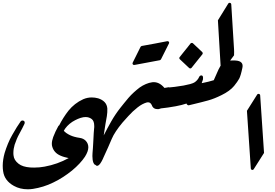

<svg xmlns="http://www.w3.org/2000/svg" viewBox="-25 -1362 1983 1382"><path d="M75.2 -23.9Q6.8 -61.5 -2.4 -128.9V-128.4Q-5.4 -147.5 -5.4 -168.9Q-5.4 -190.9 -1.7 -214.6Q2 -238.3 8.3 -260.7Q18.1 -293 32 -327.1Q45.9 -361.3 63 -390.6Q80.1 -420.9 95.7 -446Q111.3 -471.2 124.5 -489.3Q129.9 -494.6 136.7 -494.6Q137.7 -494.6 139.6 -494.4Q141.6 -494.1 144.5 -492.7L143.1 -493.7Q152.8 -490.2 152.8 -479.5Q152.8 -477.1 152.3 -474.9Q151.9 -472.7 150.9 -470.2Q144 -455.6 135 -438Q126 -420.4 114.7 -399.9Q104 -380.9 95.7 -361.1Q87.4 -341.3 80.6 -320.8V-321.3Q76.2 -306.2 73.7 -291.3Q71.3 -276.4 71.3 -261.2Q71.3 -256.8 71.5 -252.7Q71.8 -248.5 72.3 -244.1Q75.2 -209.5 108.4 -183.6Q123 -171.9 144 -165.3Q165 -158.7 191.4 -156.7Q198.7 -156.2 207 -156Q215.3 -155.8 222.2 -155.8Q240.7 -155.8 259.5 -157.5Q278.3 -159.2 295.9 -162.6Q389.2 -179.7 469.2 -224.1Q453.1 -227.5 438.2 -231.7Q423.3 -235.8 409.2 -242.2Q363.8 -262.2 351.1 -306.2Q348.1 -315.4 348.1 -327.1Q348.1 -338.4 350.6 -349.9Q353 -361.3 357.9 -375.5Q365.7 -396 374.8 -415.5Q383.8 -435.1 395 -454.6Q398.9 -461.4 406.5 -460.7Q414.1 -460 416.5 -452.1Q426.3 -422.4 452.6 -404.3Q479.5 -385.7 510.7 -377.4Q519 -375 529.1 -373Q539.1 -371.1 551.3 -369.1H550.8Q563.5 -367.2 573.7 -362.1Q584 -356.9 592.3 -348.6Q610.8 -328.6 610.8 -301.8Q610.8 -272.5 586.4 -233.9Q570.8 -210.4 547.4 -185.1Q523.9 -159.7 493.2 -134.3Q462.4 -109.4 429.2 -87.9Q396 -66.4 359.4 -48.8Q323.2 -30.8 285.6 -19.3Q248 -7.8 212.4 -2.4Q193.8 0.5 174.8 0.5Q119.1 0.5 75.2 -23.9Z M652.3 -436.5Q653.3 -441.9 653.3 -446.3Q653.3 -450.7 653.3 -455.1Q653.3 -491.7 634.8 -505.4Q616.2 -519.5 590.8 -519.5Q583.5 -519.5 574.2 -518.1Q555.2 -514.6 535.4 -506.1Q515.6 -497.6 495.1 -484.9Q453.6 -457 433.1 -418.9Q424.3 -402.3 414.6 -385.3Q404.8 -368.2 395 -352.5Q385.3 -339.4 372.6 -340.8Q362.3 -341.8 359.1 -349.4Q356 -356.9 360.8 -372.6Q366.2 -389.2 374.8 -406Q383.3 -422.9 391.6 -439.9L391.1 -439.5L398.9 -455.6Q413.6 -485.4 431.2 -513.2Q448.7 -541 468.3 -565.9Q489.3 -591.8 515.6 -612.5Q542 -633.3 574.2 -647.9Q604 -660.6 635.3 -660.6Q658.2 -660.6 681.6 -654.3Q710.9 -645 728 -627Q745.1 -608.9 747.6 -581.1Q748.5 -553.2 744.1 -525.4Q739.7 -497.6 734.4 -471.2Q733.4 -464.4 732.4 -458.5Q731.4 -452.6 730.5 -446.3L719.7 -374.5Q724.1 -370.1 723.6 -364.3L708.5 -230.5Q706.1 -226.6 705.1 -223.1Q686 -182.6 671.1 -176Q656.2 -169.4 647 -191.4Q640.1 -209.5 640.1 -238.8Q640.1 -248.5 640.9 -259.3Q641.6 -270 642.6 -281.2Q642.6 -284.2 643.1 -287.4Q643.6 -290.5 643.6 -293Q644.5 -308.1 645.5 -325Q646.5 -341.8 647.5 -361.3Q648.4 -385.7 649.7 -404.5Q650.9 -423.3 652.3 -436.5Z M1133.8 -935.1Q1132.8 -933.1 1130.1 -931.2Q1127.4 -929.2 1126 -928.7L1027.3 -910.2L942.9 -894.5Q935.1 -893.1 930.9 -898.7Q926.8 -904.3 930.2 -911.1L986.8 -1024.9Q987.8 -1026.9 990.5 -1028.8Q993.2 -1030.8 995.6 -1031.2Q1045.9 -1040 1091.1 -1048.6Q1136.2 -1057.1 1178.2 -1065.4Q1186 -1066.9 1190.4 -1061.3Q1194.8 -1055.7 1190.9 -1048.8Z M856.9 -480Q829.1 -446.8 809.6 -417.2Q790 -387.7 779.3 -362.3Q768.1 -335.9 753.2 -301.8Q738.3 -267.6 718.3 -225.1Q717.3 -223.1 716.8 -221.2Q716.3 -219.2 714.8 -217.3L715.3 -217.8Q695.8 -176.8 680.7 -169.9Q665.5 -163.1 656.7 -185.5Q653.3 -194.3 651.9 -207.5Q650.4 -220.7 650.4 -237.8Q650.4 -254.9 651.9 -274.9L655.3 -316.9L709 -381.3Q713.9 -387.7 720.7 -385.7Q747.1 -438 776.1 -489Q805.2 -540 841.8 -586.4Q853 -600.6 867.2 -618.2Q881.3 -635.7 899.4 -657.2Q918 -678.7 938.7 -697.5Q959.5 -716.3 980 -731.9Q1001.5 -747.1 1025.1 -757.1Q1048.8 -767.1 1070.8 -770Q1119.6 -775.9 1158.7 -729L1187.5 -733.9Q1194.8 -734.9 1199 -729.5Q1203.1 -724.1 1199.7 -717.3L1139.6 -587.4Q1138.7 -585.4 1136.2 -583.5Q1133.8 -581.5 1131.8 -581.1L1120.1 -577.6L1113.3 -576.2Q1076.7 -575.2 1067.4 -606.4L1067.9 -604.5Q1058.6 -625.5 1041.5 -625.5Q1039.1 -625.5 1036.6 -625.2Q1034.2 -625 1031.2 -624.5Q1015.6 -620.1 999 -611.3Q982.4 -602.5 965.3 -588.9Q929.7 -561 899.4 -527.3Q883.8 -510.3 873.5 -498.5Q863.3 -486.8 856.9 -480Z M1430.7 -987.3Q1433.6 -983.9 1434.1 -979.7Q1434.6 -975.6 1432.1 -971.7Q1412.1 -946.8 1392.6 -922.4Q1373 -897.9 1353.5 -873.5Q1350.1 -869.6 1345.2 -869.4Q1340.3 -869.1 1336.4 -872.6L1269.5 -935.5Q1266.1 -939 1265.6 -943.1Q1265.1 -947.3 1268.1 -950.7Q1279.3 -964.8 1290.3 -978.8Q1301.3 -992.7 1312.5 -1006.3Q1320.8 -1017.1 1329.3 -1027.3Q1337.9 -1037.6 1346.2 -1048.8Q1349.6 -1052.7 1354.7 -1053.2Q1359.9 -1053.7 1363.8 -1050.3Z M1333 -605.5Q1320.3 -605.5 1317.4 -616.7Q1301.8 -611.3 1282 -606.4Q1262.2 -601.6 1239.7 -597.2Q1212.9 -592.3 1184.3 -588.1Q1155.8 -584 1135.3 -582Q1129.4 -581.5 1125.5 -585.7Q1121.6 -589.8 1122.6 -595.7L1143.1 -718.3Q1143.6 -722.2 1146.7 -725.1Q1149.9 -728 1153.8 -728.5Q1241.7 -736.3 1296.4 -746.3Q1351.1 -756.3 1372.6 -767.6Q1397.5 -782.7 1409.2 -809.6Q1412.1 -814.9 1416 -817.1Q1419.9 -819.3 1423.3 -819.3Q1436.5 -819.3 1436.5 -802.2Q1436.5 -796.4 1436 -792.5Q1435.5 -788.6 1435.1 -787.1V-787.6Q1429.7 -770 1421.4 -748.5Q1413.1 -727.1 1402.3 -701.7Q1379.9 -649.9 1342.3 -609.4Q1341.3 -608.4 1338.4 -606.9Q1335.4 -605.5 1334 -605.5Z M1547.9 -861.8Q1560.5 -888.7 1575.2 -905Q1589.8 -921.4 1605.5 -922.4Q1620.6 -926.8 1649.4 -926.8Q1654.8 -926.8 1660.4 -926.8Q1666 -926.8 1671.9 -926.3Q1700.2 -924.3 1712.6 -911.4Q1725.1 -898.4 1719.7 -874Q1708 -816.4 1695.8 -793.9V-794.4Q1684.6 -773.9 1660.2 -743.7Q1645.5 -725.6 1622.1 -708.5Q1598.6 -691.4 1569.3 -677.2Q1543.9 -664.6 1519.5 -654.8Q1495.1 -645 1471.7 -638.7Q1448.2 -631.8 1423.6 -626Q1398.9 -620.1 1374 -613.8L1335.4 -604.5Q1328.6 -603 1324.5 -606.9Q1320.3 -610.8 1321.3 -617.7L1342.8 -742.2Q1343.8 -746.1 1346.7 -748.8Q1349.6 -751.5 1353 -752Q1395.5 -757.3 1435.3 -765.1Q1475.1 -772.9 1513.7 -784.7Z M1585.4 -864.3Q1582.5 -860.8 1578.9 -859.9Q1575.2 -858.9 1572 -859.9Q1568.8 -860.8 1566.4 -863.5Q1564 -866.2 1564 -870.6L1543.5 -1215.8L1617.7 -1335.9Q1622.6 -1343.3 1630.6 -1341.3Q1638.7 -1339.4 1639.6 -1330.6L1659.7 -1005.4Q1659.7 -1001.5 1659.9 -997.3Q1660.2 -993.2 1660.2 -988.8Q1660.2 -983.9 1659.9 -976.8Q1659.7 -969.7 1659.7 -963.9Z M1752.4 -564.5 1825.7 -680.7Q1828.1 -684.6 1831.8 -685.8Q1835.4 -687 1838.9 -686.3Q1842.3 -685.5 1844.7 -682.9Q1847.2 -680.2 1847.7 -675.8L1875.5 -261.2L1801.8 -145Q1796.9 -137.2 1789.1 -139.2Q1781.2 -141.1 1780.3 -149.9Z"/></svg>

Font: Aref Ruqaa
Style: Bold
Weight: 700
Designer: Abdullah Aref
Version: Version 1.002